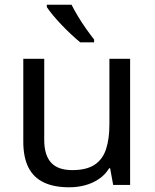

<svg xmlns="http://www.w3.org/2000/svg" viewBox="-20 -852 658 816"><path d="M533 -602V-66H461L448 -137H444Q427 -109 400 -91Q373 -73 341 -64.5Q309 -56 274 -56Q210 -56 166.5 -76.5Q123 -97 101 -140Q79 -183 79 -251V-602H168V-257Q168 -193 197 -161Q226 -129 287 -129Q347 -129 381.5 -151.5Q416 -174 430.5 -217.5Q445 -261 445 -323V-602ZM284 -832Q295 -810 311.5 -782.5Q328 -755 346.5 -729Q365 -703 380 -684V-672H321Q304 -686 283 -705.5Q262 -725 241.5 -746.5Q221 -768 204.5 -788Q188 -808 179 -822V-832Z"/></svg>

Font: Noto Sans Malayalam UI
Style: Regular
Weight: 400
Designer: Jelle Bosma - Monotype Design Team
Foundry: Monotype Imaging Inc.
Version: Version 2.104